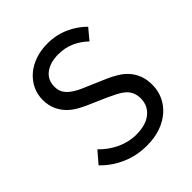

<svg xmlns="http://www.w3.org/2000/svg" viewBox="-190 -785 915 915"><g transform="rotate(-45 267.0 -328.0)"><path d="M272 12Q203 12 144 -14Q85 -40 42 -85L92 -143Q127 -106 174.5 -83.5Q222 -61 273 -61Q338 -61 374 -90.5Q410 -120 410 -168Q410 -193 401.5 -210.5Q393 -228 378.5 -240.5Q364 -253 344 -263Q324 -273 301 -284L207 -325Q184 -335 160 -349Q136 -363 117 -383Q98 -403 86 -430.5Q74 -458 74 -494Q74 -531 89.5 -563Q105 -595 132.5 -618.5Q160 -642 197.5 -655Q235 -668 280 -668Q339 -668 389 -645.5Q439 -623 474 -587L429 -533Q399 -562 362.5 -578.5Q326 -595 280 -595Q225 -595 191.5 -569.5Q158 -544 158 -499Q158 -475 167.5 -458.5Q177 -442 193 -429.5Q209 -417 228 -407.5Q247 -398 267 -390L360 -350Q388 -338 413 -322.5Q438 -307 456 -286.5Q474 -266 484.5 -238.5Q495 -211 495 -175Q495 -136 479.5 -102Q464 -68 435 -42.5Q406 -17 365 -2.5Q324 12 272 12Z"/></g></svg>

Font: Giro Regular
Style: Regular
Weight: 400
Designer: Paul D. Hunt
Foundry: Adobe Systems Incorporated
Version: Version 1.000;PS 1.0;hotconv 1.0.88;makeotf.lib2.5.647800